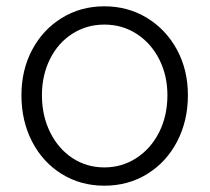

<svg xmlns="http://www.w3.org/2000/svg" viewBox="-20 -579 665 609"><path d="M48 -277Q48 -357 82 -421Q116 -485 176 -522Q236 -559 311 -559Q386 -559 446.5 -522Q507 -485 541.5 -421Q576 -357 576 -277Q576 -196 542 -130.5Q508 -65 447.5 -27.5Q387 10 311 10Q236 10 176 -27Q116 -64 82 -129.5Q48 -195 48 -277ZM511 -277Q511 -340 485 -391Q459 -442 413.5 -471.5Q368 -501 311 -501Q255 -501 209.5 -472Q164 -443 138.5 -391.5Q113 -340 113 -277Q113 -212 139 -159.5Q165 -107 210 -77.5Q255 -48 311 -48Q367 -48 413 -78Q459 -108 485 -160Q511 -212 511 -277Z"/></svg>

Font: Open Sauce Two Light
Style: Regular
Weight: 300
Designer: Alfredo Marco Pradil
Foundry: Creative Sauce Fz LLC
Version: Version 1.477